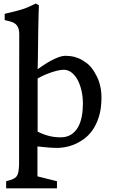

<svg xmlns="http://www.w3.org/2000/svg" viewBox="-20 -823 635 1081"><path d="M88.4 -627.9Q88.4 -654.3 81.5 -668.7Q74.7 -683.1 63.5 -690.9Q52.2 -698.7 37.4 -702.1Q22.5 -705.6 6.3 -710V-745.1Q28.3 -750.5 45.4 -754.6Q62.5 -758.8 76.7 -762.5Q90.8 -766.1 102.5 -769.8Q114.3 -773.4 126.5 -778.1Q138.7 -782.7 151.6 -788.8Q164.6 -794.9 181.2 -803.2L199.2 -793Q198.7 -787.6 198.2 -771Q197.8 -754.4 197 -730Q196.3 -705.6 195.8 -676Q195.3 -646.5 194.8 -615.7Q194.3 -585 194.1 -554.9Q193.8 -524.9 193.4 -500Q192.9 -475.1 192.6 -457.5Q192.4 -439.9 191.9 -433.6Q205.6 -442.9 224.6 -455.8Q243.7 -468.8 265.1 -480.5Q286.6 -492.2 308.6 -500.5Q330.6 -508.8 350.6 -508.8Q359.4 -508.8 378.4 -506.8Q397.5 -504.9 420.4 -495.6Q443.4 -486.3 467.5 -468.3Q491.7 -450.2 511.2 -418Q519 -405.3 526.4 -390.4Q533.7 -375.5 539.1 -358.2Q544.4 -340.8 547.9 -320.1Q551.3 -299.3 551.3 -274.9Q551.3 -212.4 537.1 -166.7Q522.9 -121.1 500.5 -89.6Q478 -58.1 450 -38.6Q421.9 -19 394.5 -8.3Q367.2 2.4 343 6.1Q318.8 9.8 304.2 9.8Q279.3 9.8 249.8 7.3Q220.2 4.9 190.9 1.5V169.9L300.8 197.3V237.3H14.6V197.3Q36.6 191.9 50.5 186.3Q64.5 180.7 72.3 171.1Q80.1 161.6 83.3 146Q86.4 130.4 87.4 104.5V-11.2ZM191.9 -82Q221.2 -66.9 253.2 -58.3Q285.2 -49.8 320.8 -49.8Q355.5 -49.8 379.6 -64.9Q403.8 -80.1 418.7 -106Q433.6 -131.8 440.2 -166.3Q446.8 -200.7 446.8 -238.8Q446.8 -278.3 438.7 -313.2Q430.7 -348.1 416.3 -374.3Q401.9 -400.4 382.1 -415.3Q362.3 -430.2 338.9 -430.2Q321.3 -430.2 299.6 -424.6Q277.8 -418.9 257.3 -411.4Q236.8 -403.8 219.2 -395.5Q201.7 -387.2 191.9 -381.3Z"/></svg>

Font: Donegal One
Style: Regular
Weight: 400
Designer: Gary Lonergan
Foundry: Sorkin Type Co.
Version: Version 1.004